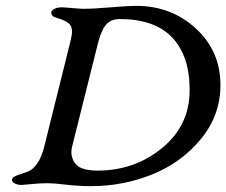

<svg xmlns="http://www.w3.org/2000/svg" viewBox="-20 -629 772 655"><path d="M314 -481 226 -129Q218 -97 236 -72Q254 -47 313 -47Q439 -47 533 -124Q627 -201 627 -322Q627 -438 567.5 -501Q508 -564 388 -564Q358 -564 341.5 -544.5Q325 -525 314 -481ZM222 -495Q230 -528 220 -543Q210 -558 171 -569Q155 -573 155 -586Q155 -594 166 -599Q177 -604 190 -604Q200 -604 227 -601.5Q254 -599 264 -599Q300 -599 357.5 -604Q415 -609 445 -609Q564 -609 648 -532Q732 -455 732 -339Q732 -236 666 -155.5Q600 -75 500.5 -34.5Q401 6 291 6Q247 6 205 1Q163 -4 143 -4Q116 -4 87 -1Q58 2 54 2Q41 2 31 -3Q21 -8 21 -15Q21 -22 29 -26.5Q37 -31 53 -36Q69 -41 76 -44Q114 -61 131 -129Z"/></svg>

Font: EB Garamond 08
Style: Italic
Weight: 400
Italic angle: -14°
Version: Version 0.016